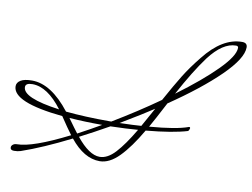

<svg xmlns="http://www.w3.org/2000/svg" viewBox="-80 -840 1295 987"><g transform="rotate(10 567.5 -346.5)"><path d="M325 -99Q301 -131 263 -188Q0 -214 0 -298Q0 -317 19.5 -329Q39 -341 79 -341Q179 -341 278 -214Q378 -204 505 -204H516Q644 -281 754 -359Q799 -441 832 -494.5Q865 -548 912 -606Q1005 -724 1108 -724Q1135 -724 1135 -700Q1135 -642 1039 -548Q943 -454 784 -346Q736 -254 712 -212Q852 -223 914 -246H917Q921 -246 921 -240.5Q921 -235 914 -225Q839 -202 698 -189Q644 -96 593.5 -44.5Q543 7 492 7Q410 7 337 -84Q194 -12 84 26Q69 31 49.5 31Q30 31 30 16Q30 8 38 1.5Q46 -5 59 -5Q139 -5 325 -99ZM516 -179Q440 -136 366 -98Q433 -15 488 -15Q529 -15 569.5 -59Q610 -103 659 -186Q598 -181 516 -179ZM1080 -700Q1011 -700 941 -608Q883 -530 814 -402Q940 -495 1016 -571.5Q1092 -648 1092 -690Q1092 -700 1080 -700ZM48 -302Q48 -245 241 -219Q163 -323 84 -323Q48 -323 48 -302ZM354 -113Q416 -146 473 -179H469Q382 -179 301 -185Q339 -132 354 -113ZM727 -308Q673 -272 559 -204Q636 -206 672 -209Q691 -242 727 -308Z"/></g></svg>

Font: Mrs Saint Delafield
Style: Regular
Weight: 400
Designer: Alejandro Paul
Foundry: Alejandro Paul
Version: Version 1.001